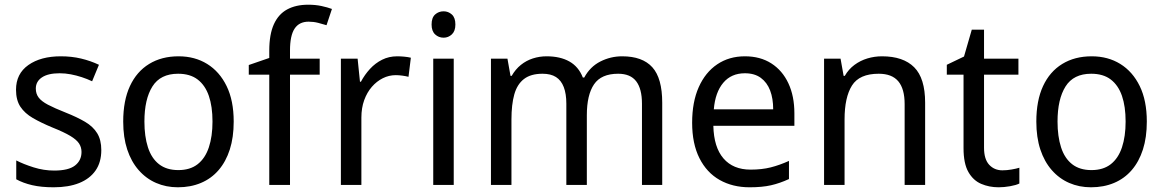

<svg xmlns="http://www.w3.org/2000/svg" viewBox="-20 -785 4938 815"><path d="M410 -148Q410 -96 385.5 -61Q361 -26 316 -8Q271 10 208 10Q155 10 116.5 1Q78 -8 49 -24V-104Q80 -88 123 -74.5Q166 -61 210 -61Q271 -61 298.5 -82.5Q326 -104 326 -140Q326 -160 315.5 -176Q305 -192 278.5 -208Q252 -224 202 -244Q154 -264 119.5 -284Q85 -304 66.5 -332Q48 -360 48 -404Q48 -472 100.5 -509Q153 -546 238 -546Q284 -546 324 -536.5Q364 -527 400 -510L371 -440Q350 -450 327 -457.5Q304 -465 280.5 -469.5Q257 -474 233 -474Q184 -474 158 -456.5Q132 -439 132 -409Q132 -387 144 -371Q156 -355 183.5 -340.5Q211 -326 259 -307Q307 -288 341 -268Q375 -248 392.5 -219.5Q410 -191 410 -148Z M972 -269Q972 -202 955.5 -150.5Q939 -99 908 -63Q877 -27 833 -8.5Q789 10 735 10Q685 10 642.5 -8.5Q600 -27 568.5 -63Q537 -99 520 -150.5Q503 -202 503 -269Q503 -358 531.5 -419.5Q560 -481 613 -513.5Q666 -546 738 -546Q807 -546 859.5 -513.5Q912 -481 942 -419.5Q972 -358 972 -269ZM593 -269Q593 -206 608 -159.5Q623 -113 655 -88Q687 -63 737 -63Q787 -63 819 -88Q851 -113 866.5 -159.5Q882 -206 882 -269Q882 -333 866.5 -378Q851 -423 819 -447.5Q787 -472 736 -472Q661 -472 627 -418Q593 -364 593 -269Z M1337 -468H1211V0H1123V-468H1036V-509L1123 -539V-570Q1123 -639 1142.5 -682Q1162 -725 1199 -745Q1236 -765 1288 -765Q1319 -765 1344.5 -759.5Q1370 -754 1389 -747L1366 -678Q1350 -683 1330.5 -688Q1311 -693 1290 -693Q1250 -693 1230.5 -663.5Q1211 -634 1211 -571V-536H1337Z M1666 -546Q1680 -546 1696 -544.5Q1712 -543 1724 -540L1714 -459Q1702 -462 1687.5 -464Q1673 -466 1660 -466Q1631 -466 1605 -453Q1579 -440 1558.5 -416.5Q1538 -393 1526 -360Q1514 -327 1514 -286V0H1427V-536H1498L1508 -438H1512Q1528 -468 1550.5 -492.5Q1573 -517 1602 -531.5Q1631 -546 1666 -546Z M1906 -536V0H1819V-536ZM1863 -737Q1883 -737 1898 -723.5Q1913 -710 1913 -681Q1913 -653 1898 -639Q1883 -625 1863 -625Q1842 -625 1827 -639Q1812 -653 1812 -681Q1812 -710 1827 -723.5Q1842 -737 1863 -737Z M2621 -546Q2707 -546 2749 -499.5Q2791 -453 2791 -349V0H2705V-345Q2705 -408 2680.5 -440Q2656 -472 2604 -472Q2532 -472 2501.5 -427Q2471 -382 2471 -296V0H2384V-345Q2384 -387 2373 -415.5Q2362 -444 2340 -458Q2318 -472 2283 -472Q2233 -472 2204 -449.5Q2175 -427 2163 -384Q2151 -341 2151 -278V0H2064V-536H2134L2147 -463H2152Q2168 -491 2191 -509.5Q2214 -528 2242 -537Q2270 -546 2300 -546Q2358 -546 2397 -524Q2436 -502 2454 -456H2460Q2485 -502 2528.5 -524Q2572 -546 2621 -546Z M3142 -546Q3207 -546 3254 -516Q3301 -486 3326.5 -431.5Q3352 -377 3352 -304V-251H3008Q3010 -160 3051 -112.5Q3092 -65 3166 -65Q3214 -65 3251.5 -74.5Q3289 -84 3329 -102V-25Q3290 -7 3252.5 1.5Q3215 10 3162 10Q3090 10 3035 -21Q2980 -52 2949 -113.5Q2918 -175 2918 -264Q2918 -352 2946 -415Q2974 -478 3024.5 -512Q3075 -546 3142 -546ZM3142 -474Q3084 -474 3050 -433.5Q3016 -393 3010 -321H3262Q3262 -367 3249 -401Q3236 -435 3209.5 -454.5Q3183 -474 3142 -474Z M3724 -546Q3814 -546 3860.5 -499.5Q3907 -453 3907 -349V0H3820V-343Q3820 -408 3793 -440Q3766 -472 3710 -472Q3628 -472 3596.5 -422Q3565 -372 3565 -278V0H3478V-536H3548L3561 -463H3566Q3582 -491 3607 -509.5Q3632 -528 3662 -537Q3692 -546 3724 -546Z M4235 -62Q4254 -62 4274 -65.5Q4294 -69 4307 -73V-6Q4293 1 4267.5 5.5Q4242 10 4219 10Q4179 10 4145 -4.5Q4111 -19 4090.5 -55Q4070 -91 4070 -156V-468H3999V-510L4072 -545L4105 -659H4157V-536H4303V-468H4157V-158Q4157 -109 4179 -85.5Q4201 -62 4235 -62Z M4848 -269Q4848 -202 4831.5 -150.5Q4815 -99 4784 -63Q4753 -27 4709 -8.5Q4665 10 4611 10Q4561 10 4518.5 -8.5Q4476 -27 4444.5 -63Q4413 -99 4396 -150.5Q4379 -202 4379 -269Q4379 -358 4407.5 -419.5Q4436 -481 4489 -513.5Q4542 -546 4614 -546Q4683 -546 4735.5 -513.5Q4788 -481 4818 -419.5Q4848 -358 4848 -269ZM4469 -269Q4469 -206 4484 -159.5Q4499 -113 4531 -88Q4563 -63 4613 -63Q4663 -63 4695 -88Q4727 -113 4742.5 -159.5Q4758 -206 4758 -269Q4758 -333 4742.5 -378Q4727 -423 4695 -447.5Q4663 -472 4612 -472Q4537 -472 4503 -418Q4469 -364 4469 -269Z"/></svg>

Font: Noto Sans Display
Style: Regular
Weight: 400
Designer: Monotype Design Team
Foundry: Monotype Imaging Inc.
Version: Version 2.003